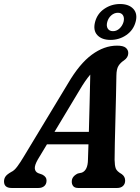

<svg xmlns="http://www.w3.org/2000/svg" viewBox="-52 -935 698 955"><path d="M136 -141.5Q119.5 -112.5 121.2 -96.5Q123 -80.5 137.5 -74L158.5 -66.5Q180 -55.5 179.5 -37Q179.5 -19.5 168.5 -9.8Q157.5 0 139 0H6Q-32 0 -32 -32.5Q-32 -46.5 -24.5 -57.2Q-17 -68 4.5 -80Q19 -86.5 34 -106.8Q49 -127 64.5 -153L286.5 -520.5Q343.5 -618 404.8 -663Q466 -708 530 -708Q561 -708 573.5 -697.5Q586 -687 586 -671Q586 -649 564 -634Q547 -623 537.2 -607.2Q527.5 -591.5 527 -560Q526.5 -517 525 -458.5Q523.5 -400 522 -338.2Q520.5 -276.5 519.2 -223.8Q518 -171 518 -140Q518.5 -111.5 523.8 -97.2Q529 -83 553.5 -69Q570.5 -57 570.5 -36.5Q570.5 -20.5 560 -10.2Q549.5 0 530.5 0H337Q319.5 0 312 -9.5Q304.5 -19 305 -32.5Q305 -57.5 335 -72L355.5 -76.5Q385 -88.5 385.5 -141Q386.5 -173.5 388 -217H181.5ZM341.5 -483 219 -279H390Q392 -347.5 393.8 -423.5Q395.5 -499.5 397 -564Q385 -550 371.2 -530.2Q357.5 -510.5 341.5 -483ZM497.5 -736.5Q454.5 -736.5 432.2 -760.2Q410 -784 421 -826Q432 -867.5 467 -891.2Q502 -915 545 -915Q589 -915 611.2 -890.8Q633.5 -866.5 622.5 -826Q611.5 -785 576.5 -760.8Q541.5 -736.5 497.5 -736.5ZM534.5 -871.5Q516.5 -871.5 501.8 -858.8Q487 -846 481.5 -826Q476 -805.5 484 -792.8Q492 -780 510 -780Q528 -780 542.2 -793Q556.5 -806 562.5 -826Q567.5 -846 559.8 -858.8Q552 -871.5 534.5 -871.5Z"/></svg>

Font: Fraunces 144pt S100 SemiBold
Style: Italic
Weight: 600
Italic angle: -16°
Version: Version 1.000; ttfautohint (v1.8.3)